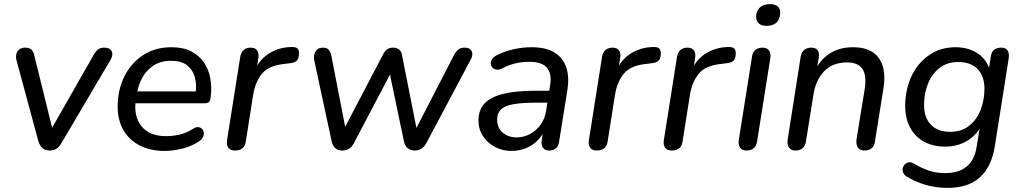

<svg xmlns="http://www.w3.org/2000/svg" viewBox="-20 -726 4975 935"><path d="M222 7Q200 7 187 -4.5Q174 -16 167 -38L61 -430Q56 -449 59.5 -463Q63 -477 74 -485.5Q85 -494 103 -494Q122 -494 132.5 -485Q143 -476 148 -452L242 -71H215L438 -462Q449 -480 460 -487Q471 -494 488 -494Q506 -494 516 -486Q526 -478 527 -464.5Q528 -451 518 -434L279 -29Q268 -10 254.5 -1.5Q241 7 222 7Z M782 9Q712 9 660.5 -17.5Q609 -44 581 -92.5Q553 -141 553 -207Q553 -287 585 -352.5Q617 -418 676 -457Q735 -496 815 -496Q873 -496 912 -475.5Q951 -455 974 -420.5Q997 -386 1004.5 -342.5Q1012 -299 1006 -253Q1004 -235 997 -229Q990 -223 975 -223H624L632 -281H950L932 -267Q939 -313 929 -349.5Q919 -386 891 -408Q863 -430 814 -430Q762 -430 727 -406.5Q692 -383 672.5 -347Q653 -311 647 -270L642 -245Q629 -162 668 -112.5Q707 -63 788 -63Q823 -63 856 -71Q889 -79 919 -98Q933 -108 944.5 -107Q956 -106 963 -99Q970 -92 972 -81.5Q974 -71 969 -59.5Q964 -48 951 -39Q917 -15 870.5 -3Q824 9 782 9Z M1124 7Q1102 7 1092 -6.5Q1082 -20 1086 -45L1150 -450Q1154 -472 1167 -483Q1180 -494 1201 -494Q1222 -494 1232 -481Q1242 -468 1238 -443L1227 -371H1216Q1237 -430 1285.5 -462.5Q1334 -495 1396 -497Q1420 -498 1428 -490.5Q1436 -483 1436 -466Q1436 -442 1425.5 -431Q1415 -420 1390 -418L1368 -415Q1291 -408 1257.5 -369Q1224 -330 1213 -265L1177 -37Q1174 -15 1160.5 -4Q1147 7 1124 7Z M1646 7Q1627 7 1613.5 -4Q1600 -15 1595 -38L1511 -429Q1507 -448 1511 -462.5Q1515 -477 1525.5 -485.5Q1536 -494 1553 -494Q1571 -494 1580 -484.5Q1589 -475 1594 -453L1668 -72H1642L1847 -464Q1856 -480 1867 -487Q1878 -494 1895 -494Q1912 -494 1923.5 -485Q1935 -476 1938 -456L2014 -72H1992L2192 -460Q2203 -479 2214 -486.5Q2225 -494 2243 -494Q2260 -494 2269.5 -486Q2279 -478 2280 -465Q2281 -452 2273 -437L2056 -29Q2046 -11 2032 -2Q2018 7 1999 7Q1980 7 1966 -4Q1952 -15 1947 -38L1868 -416H1907L1704 -30Q1694 -11 1680 -2Q1666 7 1646 7Z M2471 9Q2428 9 2391.5 -10Q2355 -29 2332.5 -62.5Q2310 -96 2310 -138Q2310 -190 2339 -221.5Q2368 -253 2429 -268.5Q2490 -284 2585 -284H2666L2657 -226H2595Q2522 -226 2480 -218.5Q2438 -211 2419.5 -193Q2401 -175 2401 -144Q2401 -102 2429 -79.5Q2457 -57 2495 -57Q2530 -57 2560.5 -73Q2591 -89 2612.5 -118.5Q2634 -148 2640 -190L2659 -311Q2668 -366 2644 -395.5Q2620 -425 2558 -425Q2523 -425 2490 -417.5Q2457 -410 2424 -392Q2410 -385 2398 -387Q2386 -389 2378.5 -396.5Q2371 -404 2370 -415Q2369 -426 2375.5 -437Q2382 -448 2399 -457Q2438 -477 2482.5 -486.5Q2527 -496 2569 -496Q2640 -496 2681.5 -469.5Q2723 -443 2738 -396.5Q2753 -350 2743 -287L2703 -38Q2701 -16 2688 -4.5Q2675 7 2654 7Q2634 7 2624.5 -6Q2615 -19 2618 -44L2630 -121L2638 -109Q2625 -69 2598.5 -42.5Q2572 -16 2539 -3.5Q2506 9 2471 9Z M2886 7Q2864 7 2854 -6.5Q2844 -20 2848 -45L2912 -450Q2916 -472 2929 -483Q2942 -494 2963 -494Q2984 -494 2994 -481Q3004 -468 3000 -443L2989 -371H2978Q2999 -430 3047.5 -462.5Q3096 -495 3158 -497Q3182 -498 3190 -490.5Q3198 -483 3198 -466Q3198 -442 3187.5 -431Q3177 -420 3152 -418L3130 -415Q3053 -408 3019.5 -369Q2986 -330 2975 -265L2939 -37Q2936 -15 2922.5 -4Q2909 7 2886 7Z M3251 7Q3229 7 3219 -6.5Q3209 -20 3213 -45L3277 -450Q3281 -472 3294 -483Q3307 -494 3328 -494Q3349 -494 3359 -481Q3369 -468 3365 -443L3354 -371H3343Q3364 -430 3412.5 -462.5Q3461 -495 3523 -497Q3547 -498 3555 -490.5Q3563 -483 3563 -466Q3563 -442 3552.5 -431Q3542 -420 3517 -418L3495 -415Q3418 -408 3384.5 -369Q3351 -330 3340 -265L3304 -37Q3301 -15 3287.5 -4Q3274 7 3251 7Z M3615 7Q3594 7 3584 -7Q3574 -21 3578 -46L3642 -449Q3645 -472 3658.5 -483Q3672 -494 3694 -494Q3715 -494 3725 -480Q3735 -466 3731 -441L3667 -38Q3664 -16 3651 -4.5Q3638 7 3615 7ZM3712 -600Q3687 -600 3674 -613Q3661 -626 3662 -649Q3665 -677 3682.5 -691.5Q3700 -706 3729 -706Q3755 -706 3768.5 -693.5Q3782 -681 3779 -658Q3777 -630 3760 -615Q3743 -600 3712 -600Z M3853 7Q3832 7 3822 -8Q3812 -23 3816 -48L3879 -449Q3883 -472 3896.5 -483Q3910 -494 3931 -494Q3952 -494 3961.5 -481.5Q3971 -469 3967 -444L3954 -365L3948 -379Q3973 -435 4020.5 -465.5Q4068 -496 4135 -496Q4189 -496 4225.5 -474.5Q4262 -453 4277.5 -408Q4293 -363 4282 -294L4241 -38Q4239 -16 4225.5 -4.5Q4212 7 4189 7Q4168 7 4158 -7.5Q4148 -22 4151 -47L4191 -293Q4201 -358 4180 -390Q4159 -422 4105 -422Q4035 -422 3993.5 -379Q3952 -336 3941 -263L3905 -39Q3899 7 3853 7Z M4595 189Q4536 189 4485 173.5Q4434 158 4394 133Q4382 125 4378 114Q4374 103 4376.5 92.5Q4379 82 4387 74Q4395 66 4406.5 64.5Q4418 63 4431 71Q4466 92 4502.5 104.5Q4539 117 4583 117Q4647 117 4686.5 86Q4726 55 4736 -11L4754 -122L4762 -121Q4738 -69 4690.5 -40.5Q4643 -12 4582 -12Q4524 -12 4480 -36Q4436 -60 4412 -105Q4388 -150 4388 -211Q4388 -267 4404.5 -318.5Q4421 -370 4453 -410Q4485 -450 4530.5 -473Q4576 -496 4634 -496Q4694 -496 4739.5 -467Q4785 -438 4802 -380L4791 -363L4805 -450Q4808 -473 4821.5 -483.5Q4835 -494 4856 -494Q4878 -494 4887 -480Q4896 -466 4892 -441L4825 -16Q4809 86 4752 137.5Q4695 189 4595 189ZM4607 -84Q4662 -84 4699 -113Q4736 -142 4755 -190Q4774 -238 4774 -294Q4774 -355 4741 -389.5Q4708 -424 4646 -424Q4593 -424 4555.5 -395Q4518 -366 4499 -318.5Q4480 -271 4480 -215Q4480 -153 4513.5 -118.5Q4547 -84 4607 -84Z"/></svg>

Font: Nunito ExtraLight Medium
Style: Italic
Weight: 500
Italic angle: -9°
Version: Version 3.602